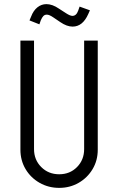

<svg xmlns="http://www.w3.org/2000/svg" viewBox="-20 -903 573 931"><path d="M79 -177V-706H145V-180Q145 -128 180 -93Q215 -58 267 -58Q319 -58 353.5 -93Q388 -128 388 -180V-706H454V-177Q454 -125 429 -83Q404 -41 361.5 -16.5Q319 8 267 8Q215 8 172 -16.5Q129 -41 104 -83Q79 -125 79 -177ZM272 -796 238 -819Q219 -832 207 -832Q197 -832 190.5 -825.5Q184 -819 178 -805L171 -785L123 -804L131 -823Q142 -852 161.5 -867.5Q181 -883 205 -883Q234 -883 266 -861L300 -839Q320 -826 331 -826Q350 -826 359 -851L366 -871L416 -853L408 -835Q381 -774 332 -774Q304 -774 272 -796Z"/></svg>

Font: Lineal Light
Style: Regular
Weight: 300
Designer: Created by Frank Adebiaye with contributions from Anton Moglia & Ariel Martín Pérez
Created by Frank ADEBIAYE with FontF
Foundry: Velvetyne Type Foundry
Version: Version 2.000